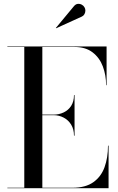

<svg xmlns="http://www.w3.org/2000/svg" viewBox="-20 -996 624 1016"><path d="M19 0V-2.5H108.5V-747.5H19V-750H544V-545H541.5Q541.5 -598.5 524.2 -644.5Q507 -690.5 469.8 -719Q432.5 -747.5 374 -747.5H204V-2.5H364Q432.5 -2.5 473.8 -31.8Q515 -61 533.2 -111.2Q551.5 -161.5 551.5 -225H554.5V0ZM371.5 -278Q371.5 -311.5 356.8 -336Q342 -360.5 317.2 -373.5Q292.5 -386.5 264 -386.5H164.5V-389.5H264Q292.5 -389.5 317.2 -401.2Q342 -413 356.8 -436.2Q371.5 -459.5 371.5 -493H374.5V-278ZM277 -846.5 275.5 -848 371 -963Q380.5 -974.5 391.8 -975.5Q403 -976.5 412.8 -971.2Q422.5 -966 427 -957.5Q432 -949.5 431.8 -939.5Q431.5 -929.5 426.8 -921Q422 -912.5 413.5 -908.5Z"/></svg>

Font: Bodoni Moda 72pt
Style: Regular
Weight: 400
Designer: Owen Earl
Foundry: indestructible type
Version: Version 2.005